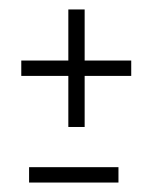

<svg xmlns="http://www.w3.org/2000/svg" viewBox="-20 -480 332 406"><path d="M124.5 -211.5H159V-319.5H257.5V-352H159V-460H124.5V-352H25V-319.5H124.5ZM41.5 -94H230.5V-126.5H41.5Z"/></svg>

Font: Anybody ExtraExpanded ExtraLight
Style: Regular
Weight: 250
Width: 8
Version: Version 1.113;gftools[0.9.25]